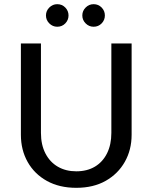

<svg xmlns="http://www.w3.org/2000/svg" viewBox="-20 -888 730 919"><path d="M176 -680H80V-243Q80 -170 112.5 -112.5Q145 -55 204.5 -22Q264 11 345 11Q427 11 486 -22.5Q545 -56 577.5 -113.5Q610 -171 610 -243V-680H513V-252Q513 -196 492.5 -154.5Q472 -113 434.5 -90.5Q397 -68 345 -68Q295 -68 257 -90Q219 -112 197.5 -153.5Q176 -195 176 -252ZM254 -760Q277 -760 292.5 -776Q308 -792 308 -814Q308 -836 292.5 -852Q277 -868 254 -868Q232 -868 216 -852Q200 -836 200 -814Q200 -792 216 -776Q232 -760 254 -760ZM428 -760Q451 -760 466.5 -776Q482 -792 482 -814Q482 -836 466.5 -852Q451 -868 428 -868Q406 -868 390 -852Q374 -836 374 -814Q374 -792 390 -776Q406 -760 428 -760Z"/></svg>

Font: Catamaran Thin Medium
Style: Regular
Weight: 500
Version: Version 2.000